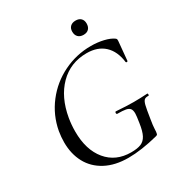

<svg xmlns="http://www.w3.org/2000/svg" viewBox="-189 -933 1008 1075"><g transform="rotate(-30 315.5 -395.0)"><path d="M60 -243Q60 -277 66 -313Q83 -406 140 -480Q197 -554 281 -595Q365 -636 459 -636Q501 -636 539.5 -627Q578 -618 600 -602Q605 -598 606 -594.5Q607 -591 606.5 -586Q606 -581 606 -579L595 -461Q594 -457 589 -457Q584 -457 583 -461Q574 -534 531.5 -573.5Q489 -613 418 -613Q313 -613 242.5 -542Q172 -471 151 -349Q144 -307 144 -264Q144 -146 201.5 -76.5Q259 -7 358 -7Q398 -7 421.5 -16.5Q445 -26 458.5 -51.5Q472 -77 479 -126Q486 -170 486 -185Q486 -206 478 -216Q470 -226 452 -229.5Q434 -233 397 -233Q395 -233 393.5 -235.5Q392 -238 392 -241Q392 -244 393.5 -246.5Q395 -249 397 -249Q465 -244 510 -244Q553 -244 599 -247Q603 -247 603 -240Q603 -233 599 -233Q581 -234 572.5 -226.5Q564 -219 558.5 -197Q553 -175 544 -116Q537 -75 536.5 -54.5Q536 -34 534 -28Q533 -22 531 -20Q529 -18 523 -16Q413 12 330 12Q244 12 183 -20.5Q122 -53 91 -110.5Q60 -168 60 -243ZM409 -757Q409 -778 421.5 -790Q434 -802 456 -802Q478 -802 490 -790Q502 -778 502 -757Q502 -735 490 -722.5Q478 -710 456 -710Q434 -710 421.5 -722.5Q409 -735 409 -757Z"/></g></svg>

Font: Cormorant Infant Medium
Style: Italic
Weight: 500
Italic angle: -10°
Designer: Christian Thalmann (Catharsis Fonts)
Foundry: Catharsis Fonts
Version: Version 4.000